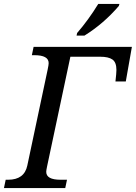

<svg xmlns="http://www.w3.org/2000/svg" viewBox="-40 -951 687 971"><path d="M290 0H-20L-11.2 -42H1Q83 -42 98.1 -113.8L201.2 -600.1Q206.1 -623 206.1 -631.8Q206.1 -671.9 133.8 -671.9H121.1L129.9 -713.9H627L596.2 -539.1H543.9Q548.8 -582 548.8 -597.2Q548.8 -635.7 528.8 -649.9Q508.8 -664.1 466.8 -664.1H315.9L198.2 -109.9Q193.8 -89.4 193.8 -82Q193.8 -42 266.1 -42H298.8ZM350.1 -784.2Q407.2 -850.1 457 -931.2H564L561 -920.9Q484.4 -831.5 387.2 -771H347.2Z"/></svg>

Font: Droid Serif
Style: Italic
Weight: 400
Italic angle: -12°
Designer: Monotype Design team
Foundry: Monotype Imaging Inc.
Version: Version 1.03